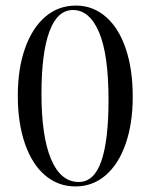

<svg xmlns="http://www.w3.org/2000/svg" viewBox="-20 -657 541 690"><path d="M44 -313Q44 -410 70 -483.5Q96 -557 143 -597Q190 -637 253 -637Q314 -637 360.5 -596.5Q407 -556 432 -482Q457 -408 457 -310Q457 -213 431.5 -140Q406 -67 359.5 -27Q313 13 251 13Q189 13 142 -27Q95 -67 69.5 -141Q44 -215 44 -313ZM370 -298Q370 -461 336 -541Q302 -621 242 -621Q186 -621 157.5 -543.5Q129 -466 129 -320Q129 -167 163.5 -85Q198 -3 263 -3Q318 -3 344 -77.5Q370 -152 370 -298Z"/></svg>

Font: Cormorant Infant Medium
Style: Regular
Weight: 500
Designer: Christian Thalmann (Catharsis Fonts)
Version: Version 3.000